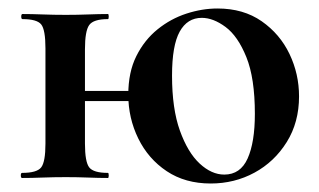

<svg xmlns="http://www.w3.org/2000/svg" viewBox="-20 -419 752 452"><path d="M132 -181V-205H318V-181ZM87 -81V-305Q87 -349 77 -361.5Q67 -374 33 -374Q30 -374 30 -380Q30 -386 33 -386Q54 -386 80.5 -385Q107 -384 135 -384Q162 -384 188 -385Q214 -386 234 -386Q236 -386 236 -380Q236 -374 234 -374Q200 -374 190 -360Q180 -346 180 -303V-81Q180 -38 190 -25Q200 -12 234 -12Q236 -12 236 -6Q236 0 234 0Q213 0 187.5 -1Q162 -2 135 -2Q107 -2 80.5 -1Q54 0 32 0Q29 0 29 -6Q29 -12 32 -12Q67 -12 77 -25Q87 -38 87 -81ZM476 13Q416 13 372.5 -16Q329 -45 305.5 -93Q282 -141 282 -196Q282 -249 301 -287Q320 -325 351 -350Q382 -375 419 -387Q456 -399 492 -399Q553 -399 596 -369Q639 -339 661.5 -292Q684 -245 684 -192Q684 -131 655 -84.5Q626 -38 579 -12.5Q532 13 476 13ZM508 -8Q546 -8 563 -46Q580 -84 580 -151Q580 -235 560 -284.5Q540 -334 511 -355.5Q482 -377 455 -377Q421 -377 403 -344.5Q385 -312 385 -241Q385 -163 403.5 -111.5Q422 -60 450 -34Q478 -8 508 -8Z"/></svg>

Font: Cormorant Light
Style: Regular
Weight: 300
Designer: Christian Thalmann (Catharsis Fonts)
Foundry: Catharsis Fonts
Version: Version 4.000